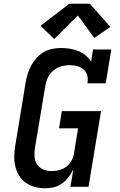

<svg xmlns="http://www.w3.org/2000/svg" viewBox="-20 -1000 640 1028"><path d="M222 8Q194 8 167 1Q140 -6 118 -21.5Q96 -37 82 -60Q68 -83 62 -109.5Q56 -136 56.5 -165Q57 -194 62 -222L117 -557Q121 -580 128 -603.5Q135 -627 147 -649Q159 -671 176 -690Q193 -709 215 -721.5Q237 -734 261 -738.5Q285 -743 308 -743Q332 -743 355.5 -739Q379 -735 400 -726.5Q421 -718 438.5 -703.5Q456 -689 468 -670L478 -735H576L546 -554H448Q452 -575 447.5 -594.5Q443 -614 429 -627Q415 -640 395 -645.5Q375 -651 355 -651Q340 -651 324.5 -648.5Q309 -646 294.5 -640Q280 -634 267 -623.5Q254 -613 245 -599.5Q236 -586 230.5 -571.5Q225 -557 223 -542L167 -207Q163 -184 165 -160.5Q167 -137 179 -119Q191 -101 212 -92.5Q233 -84 256 -84Q277 -84 297 -89Q317 -94 334.5 -107Q352 -120 362.5 -139Q373 -158 376 -178L398 -313H296L311 -405H521L454 0H357L373 -94Q362 -72 347 -52Q332 -32 312 -17.5Q292 -3 268.5 2.5Q245 8 222 8ZM270 -791 197 -862 351 -980H461L571 -856L485 -797L397 -917Z"/></svg>

Font: Iosevka Curly Slab SmBdEx
Style: Italic
Weight: 600
Width: 7
Italic angle: -9°
Monospace: yes
Designer: Belleve Invis
Foundry: Belleve Invis
Version: Version 11.1.0; ttfautohint (v1.8.3)